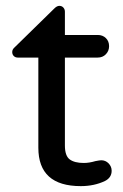

<svg xmlns="http://www.w3.org/2000/svg" viewBox="-20 -630 424 660"><path d="M363.8 -43Q363.8 -19.5 340.8 -7.8Q303.7 9.8 257.8 9.8Q111.8 9.8 111.8 -122.1V-432.1H41Q32.7 -432.1 27.3 -437.5Q22 -442.9 22 -451.2Q22 -460.4 30.8 -467.8L167 -601.1Q175.8 -609.9 184.1 -609.9Q192.4 -609.9 197.8 -604Q203.1 -598.1 203.1 -589.8V-509.8H315.9Q333 -509.8 344 -499Q355 -488.3 355 -471.2Q355 -455.1 344 -443.6Q333 -432.1 315.9 -432.1H203.1V-129.9Q203.1 -94.2 219.7 -82Q236.3 -69.8 268.1 -69.8Q286.6 -69.8 308.1 -76.2Q322.8 -79.1 328.1 -79.1Q342.8 -79.1 353.3 -68.4Q363.8 -57.6 363.8 -43Z"/></svg>

Font: Aka-Acid-Varela
Style: Regular
Weight: 400
Designer: Joe Prince, Avraham Cornfeld, Cyberella
Foundry: Joe Prince, Avraham Cornfeld, Cyberella
Version: Version 2.000; ttfautohint (v1.5.33-1714) -l 8 -r 50 -G 200 